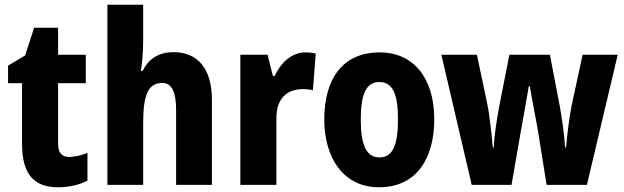

<svg xmlns="http://www.w3.org/2000/svg" viewBox="-20 -780 2633 810"><path d="M272 -118C240 -118 225 -136 225 -174V-429H342V-549H225V-663H124L86 -546L14 -503V-429H73V-173C73 -44 124 10 225 10C274 10 316 -1 349 -18V-135C321 -124 296 -118 272 -118Z M584 -611V-760H433V0H584V-256C584 -373 601 -430 665 -430C705 -430 723 -392 723 -315V0H874V-360C874 -491 813 -560 712 -560C652 -560 608 -534 582 -481H574C580 -513 584 -563 584 -611Z M1268 -559C1208 -559 1162 -511 1139 -460H1131L1109 -549H994V0H1146V-278C1145 -363 1189 -404 1258 -404C1273 -404 1290 -402 1300 -399L1312 -554C1296 -558 1281 -559 1268 -559Z M1812 -276C1812 -458 1719 -559 1582 -559C1423 -559 1348 -444 1348 -276C1348 -115 1428 10 1579 10C1742 10 1812 -118 1812 -276ZM1502 -275C1502 -383 1525 -434 1580 -434C1637 -434 1659 -383 1659 -276C1659 -168 1637 -116 1581 -116C1525 -116 1502 -169 1502 -275Z M2251 -219 2286 0H2456L2586 -549H2438L2392 -337C2381 -282 2372 -204 2368 -158H2364C2362 -200 2351 -280 2342 -330L2300 -549H2129L2086 -331C2076 -280 2065 -204 2063 -158H2059C2054 -212 2046 -292 2035 -345L1992 -549H1842L1970 0H2138L2176 -219C2183 -258 2203 -367 2211 -417H2215C2222 -372 2244 -263 2251 -219Z"/></svg>

Font: Noto Sans Malayalam Condensed ExtraBold
Style: Regular
Weight: 800
Width: 3
Designer: Jelle Bosma - Monotype Design Team
Foundry: Monotype Imaging Inc.
Version: Version 2.104